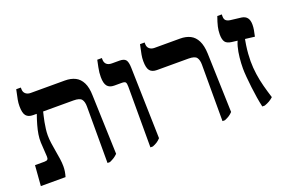

<svg xmlns="http://www.w3.org/2000/svg" viewBox="-86 -945 1878 1249"><g transform="rotate(-20 853.0 -320.0)"><path d="M479 7V-384Q479 -417 466 -434Q453 -451 410 -451H131Q98 -451 82.5 -469.5Q67 -488 67 -536Q67 -558 71 -579.5Q75 -601 85 -647H117V-637Q117 -615 130.5 -603.5Q144 -592 165 -592H402Q443 -592 473 -577Q503 -562 520 -528Q537 -494 538 -439L552 -30Q539 -17 526.5 -9Q514 -1 496 7ZM20 0 31 -141H96Q112 -141 118 -147Q124 -153 123 -168L117 -266Q116 -293 120.5 -321.5Q125 -350 134 -382Q143 -414 155 -448V-481H200V-451Q198 -441 193.5 -423.5Q189 -406 185 -384Q181 -362 178 -339Q175 -316 175 -295Q175 -270 179 -240.5Q183 -211 188.5 -181Q194 -151 198 -123Q202 -95 202 -71Q202 -54 199.5 -37Q197 -20 191 0Z M776 7V-414Q776 -436 770.5 -443.5Q765 -451 745 -451H692Q660 -451 644.5 -470Q629 -489 629 -533Q629 -549 630.5 -564Q632 -579 636 -598.5Q640 -618 646 -647H678V-637Q678 -616 690.5 -604Q703 -592 728 -592H780Q811 -592 823 -577.5Q835 -563 836 -523L849 -30Q836 -16 823.5 -8Q811 0 793 7Z M1275 7V-384Q1275 -416 1262.5 -433.5Q1250 -451 1206 -451H988Q955 -451 939.5 -469.5Q924 -488 924 -536Q924 -558 928 -579.5Q932 -601 942 -647H974V-637Q974 -615 987.5 -603.5Q1001 -592 1022 -592H1199Q1240 -592 1269.5 -577Q1299 -562 1316 -528Q1333 -494 1335 -439L1348 -30Q1336 -17 1323.5 -9Q1311 -1 1292 7Z M1551 6Q1544 -24 1538 -61Q1532 -98 1527.5 -136.5Q1523 -175 1520 -210Q1517 -245 1517 -269Q1517 -304 1521 -343Q1525 -382 1534 -416Q1543 -450 1556 -466L1601 -472Q1593 -436 1588.5 -405.5Q1584 -375 1582 -347.5Q1580 -320 1580 -297Q1580 -251 1586.5 -206Q1593 -161 1604.5 -117.5Q1616 -74 1630 -30Q1617 -18 1602.5 -9.5Q1588 -1 1568 6ZM1661 -437 1507 -456Q1475 -460 1463 -476.5Q1451 -493 1451 -529Q1451 -555 1457 -581.5Q1463 -608 1477 -647H1508V-633Q1508 -614 1517.5 -605Q1527 -596 1547 -593L1622 -584Q1648 -580 1660.5 -563.5Q1673 -547 1673 -516Q1673 -499 1670 -481Q1667 -463 1661 -437Z"/></g></svg>

Font: Noto Serif Hebrew SemiBold
Style: Regular
Weight: 600
Version: Version 2.003